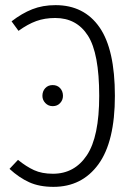

<svg xmlns="http://www.w3.org/2000/svg" viewBox="-20 -716 520 747"><path d="M427 -343Q427 -165 363 -77Q299 11 188 11Q133 11 93.5 -7Q54 -25 17 -59L50 -94Q82 -68 112.5 -54Q143 -40 186 -40Q270 -40 318 -112Q366 -184 366 -343Q366 -509 322 -577.5Q278 -646 195 -646Q154 -646 121 -634Q88 -622 52 -596L25 -633Q65 -664 105.5 -680Q146 -696 196 -696Q307 -696 367 -610Q427 -524 427 -343ZM225 -343Q225 -327 214 -315Q203 -303 185 -303Q168 -303 156.5 -315Q145 -327 145 -343Q145 -361 156 -373Q167 -385 185 -385Q203 -385 214 -373Q225 -361 225 -343Z"/></svg>

Font: Fira Sans Extra Condensed Light
Style: Regular
Weight: 300
Width: 1
Designer: Carrois Corporate & Edenspiekermann AG
Foundry: Carrois Corporate GbR & Edenspiekermann AG
Version: Version 4.203